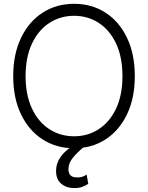

<svg xmlns="http://www.w3.org/2000/svg" viewBox="-20 -757 766 993"><path d="M363.3 9.8Q271.5 9.8 200.2 -36.1Q128.9 -82 88.6 -166Q48.3 -250 48.3 -363.3Q48.3 -477.1 88.9 -561.3Q129.4 -645.5 200.4 -691.4Q271.5 -737.3 363.3 -737.3Q455.1 -737.3 525.9 -691.4Q596.7 -645.5 637 -561.3Q677.2 -477.1 677.2 -363.3Q677.2 -250 637 -166Q596.7 -82 525.9 -36.1Q455.1 9.8 363.3 9.8ZM363.3 -52.2Q434.6 -52.2 491.2 -89.4Q547.9 -126.5 580.6 -196Q613.3 -265.6 613.3 -363.3Q613.3 -461.4 580.6 -531.2Q547.9 -601.1 491.2 -638.2Q434.6 -675.3 363.3 -675.3Q292 -675.3 235.1 -638.2Q178.2 -601.1 145.3 -531.2Q112.3 -461.4 112.3 -363.3Q112.3 -266.1 145 -196.3Q177.7 -126.5 234.6 -89.4Q291.5 -52.2 363.3 -52.2ZM364.7 215.8Q323.2 215.8 296.4 192.9Q269.5 169.9 270 125.5Q270 99.6 281.7 74.7Q293.5 49.8 318.1 26.6Q342.8 3.4 381.8 -18.1L414.6 2Q381.3 29.8 357.7 57.9Q334 85.9 334 118.7Q334 139.2 345 150.1Q356 161.1 379.4 160.6Q395 161.1 407 156.7Q418.9 152.3 428.2 146L436.5 193.8Q423.8 202.6 406 209.2Q388.2 215.8 364.7 215.8Z"/></svg>

Font: Inter Tight Light
Style: Regular
Weight: 300
Designer: Rasmus Andersson
Foundry: rsms
Version: Version 3.004